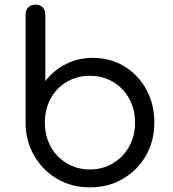

<svg xmlns="http://www.w3.org/2000/svg" viewBox="-20 -801 746 826"><path d="M366 5Q288 5 226 -31.5Q164 -68 127.5 -130.5Q91 -193 90 -271V-738Q90 -758 102 -769.5Q114 -781 133 -781Q152 -781 163.5 -769.5Q175 -758 175 -738V-452Q209 -497 262 -524.5Q315 -552 379 -552Q455 -552 515 -515.5Q575 -479 609.5 -416Q644 -353 644 -274Q644 -194 607.5 -131Q571 -68 508.5 -31.5Q446 5 366 5ZM366 -72Q422 -72 466 -98.5Q510 -125 535.5 -170.5Q561 -216 561 -274Q561 -331 535.5 -377Q510 -423 466 -449Q422 -475 366 -475Q312 -475 267.5 -449Q223 -423 198 -377Q173 -331 173 -274Q173 -216 198 -170.5Q223 -125 267.5 -98.5Q312 -72 366 -72Z"/></svg>

Font: Comfortaa Medium
Style: Regular
Weight: 500
Designer: Johan Aakerlund
Foundry: Johan Aakerlund
Version: Version 3.104; ttfautohint (v1.8.1.43-b0c9)